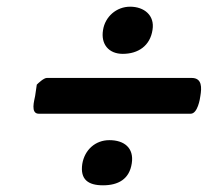

<svg xmlns="http://www.w3.org/2000/svg" viewBox="-20 -620 621 574"><path d="M226 -130C219 -83 244 -66 288 -66C333 -66 367 -84 374 -132C381 -178 351 -201 307 -201C265 -201 233 -172 226 -130ZM85 -333C83 -321 70 -280 96 -280H550C571 -280 578 -325 579 -333C583 -357 585 -387 553 -387H120C111 -387 95 -372 90 -367ZM288 -530C281 -488 305 -459 347 -459C393 -459 429 -483 436 -531C443 -574 411 -600 369 -600C328 -600 294 -570 288 -530Z"/></svg>

Font: Asimov Print
Style: CIt
Weight: 500
Designer: Google
Version: Version 2.000980: 2014